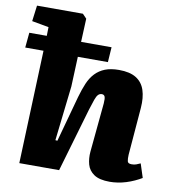

<svg xmlns="http://www.w3.org/2000/svg" viewBox="-93 -843 843 931"><g transform="rotate(10 328.5 -377.0)"><path d="M509 13Q458 13 431.5 -5Q405 -23 397 -52Q389 -81 392 -115L415 -356Q417 -381 413 -390Q409 -399 398 -399Q388 -399 380.5 -391.5Q373 -384 366.5 -365.5Q360 -347 350 -315L258 0H62L83 -557H-7L0 -631H86L87 -674L4 -689L14 -767H240L260 -746L255 -631H405L400 -557H252L246 -410L215 -140L225 -139L287 -365Q298 -404 311 -434.5Q324 -465 344 -486Q364 -507 392 -518Q420 -529 460 -529Q514 -529 545 -509.5Q576 -490 588 -453.5Q600 -417 596 -366L577 -132Q576 -112 578.5 -100.5Q581 -89 599 -89Q612 -89 621.5 -92.5Q631 -96 642 -101L664 -33Q649 -24 629.5 -15Q610 -6 589 0.5Q568 7 547.5 10Q527 13 509 13Z"/></g></svg>

Font: Literata ExtraBold
Style: Italic
Weight: 800
Italic angle: -2°
Designer: Latin by Veronika Burian and Jose Scaglione. Greek by Irene Vlachou. Cyrillic by Vera Evstafieva
Foundry: TypeTogether
Version: Version 3.002